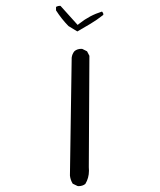

<svg xmlns="http://www.w3.org/2000/svg" viewBox="-20 -637 540 646"><path d="M327.6 -588.9Q327.6 -593.8 323.2 -598.1Q281.2 -585 247.6 -558.1L241.2 -553.2L183.6 -617.2Q182.1 -617.2 181.2 -617.2Q180.2 -617.2 179 -617.2Q177.7 -617.2 175.8 -616.7Q172.9 -616.2 169.9 -614.7L168.5 -612.8V-602.1Q187 -573.2 210.4 -549.3L240.2 -531.2Q261.7 -543.5 284.2 -556.9Q306.6 -570.3 327.6 -586.9Q327.6 -587.9 327.6 -588.9ZM244.1 -10.7Q257.8 -10.7 267.1 -18.1Q279.3 -38.1 279.3 -62.5Q279.3 -68.4 278.8 -74.7L280.8 -449.2L272.9 -464.4L257.3 -472.2Q255.4 -472.7 253.9 -472.7Q239.7 -472.7 230.5 -464.8Q222.7 -455.6 221.2 -442.9L215.3 -46.4Q216.8 -31.7 224.6 -19L240.7 -11.2Q242.7 -10.7 244.1 -10.7Z"/></svg>

Font: NaikaiFont
Style: Light
Weight: 300
Version: Version 1.89